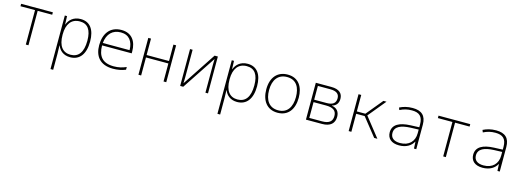

<svg xmlns="http://www.w3.org/2000/svg" viewBox="-3 -1483 7206 2666"><g transform="rotate(15 3600.0 -150.0)"><path d="M281 0H319V-495H528V-530H72V-495H281Z M700 240H739V14C739 -25 738 -68 736 -109H739C763 -45 820 11 919 11C1054 11 1133 -89 1133 -271C1133 -445 1060 -540 928 -540C823 -540 763 -478 739 -412H736L732 -530H700ZM916 -24C804 -24 739 -103 739 -263V-270C739 -418 804 -505 924 -505C1037 -505 1093 -429 1093 -272C1093 -106 1030 -24 916 -24Z M1536 11C1599 11 1662 0 1716 -23V-62C1660 -38 1607 -24 1538 -24C1375 -24 1308 -108 1307 -263H1733V-291C1733 -434 1664 -540 1514 -540C1345 -540 1267 -416 1267 -256C1267 -101 1346 11 1536 11ZM1308 -298C1321 -432 1397 -505 1514 -505C1633 -505 1692 -423 1693 -298Z M1900 0H1939V-259H2261V0H2300V-530H2261V-294H1939V-530H1900Z M2500 0H2544L2865 -485C2863 -455 2863 -434 2863 -404V0H2900V-530H2853L2535 -48C2537 -80 2537 -101 2537 -134V-530H2500Z M3100 240H3139V14C3139 -25 3138 -68 3136 -109H3139C3163 -45 3220 11 3319 11C3454 11 3533 -89 3533 -271C3533 -445 3460 -540 3328 -540C3223 -540 3163 -478 3139 -412H3136L3132 -530H3100ZM3316 -24C3204 -24 3139 -103 3139 -263V-270C3139 -418 3204 -505 3324 -505C3437 -505 3493 -429 3493 -272C3493 -106 3430 -24 3316 -24Z M3900 10C4054 10 4133 -103 4133 -267C4133 -424 4060 -539 3904 -539C3757 -539 3667 -437 3667 -265C3667 -102 3748 10 3900 10ZM3900 -25C3770 -25 3707 -121 3707 -264C3707 -415 3778 -504 3904 -504C4040 -504 4093 -401 4093 -266C4093 -124 4033 -25 3900 -25Z M4308 0H4539C4659 0 4717 -56 4717 -149C4717 -225 4676 -269 4607 -280V-283C4661 -297 4696 -335 4696 -402C4696 -479 4647 -530 4531 -530H4308ZM4347 -297V-495H4525C4620 -495 4656 -458 4656 -400C4656 -332 4617 -297 4525 -297ZM4347 -35V-262H4526C4625 -262 4677 -230 4677 -150C4677 -72 4630 -35 4530 -35Z M4922 0H4961V-259H5083L5289 0H5335L5116 -277L5324 -530H5280L5084 -293H4961V-530H4922Z M5647 11C5752 11 5820 -35 5853 -97H5856L5861 0H5894V-352C5894 -481 5828 -540 5700 -540C5623 -540 5566 -523 5513 -497L5526 -464C5582 -492 5634 -505 5698 -505C5803 -505 5856 -461 5856 -344V-305L5732 -300C5575 -294 5477 -245 5477 -132C5477 -44 5537 11 5647 11ZM5652 -24C5564 -24 5516 -64 5516 -132C5516 -226 5603 -262 5740 -268L5856 -272V-219C5856 -102 5781 -24 5652 -24Z M6281 0H6319V-495H6528V-530H6072V-495H6281Z M6847 11C6952 11 7020 -35 7053 -97H7056L7061 0H7094V-352C7094 -481 7028 -540 6900 -540C6823 -540 6766 -523 6713 -497L6726 -464C6782 -492 6834 -505 6898 -505C7003 -505 7056 -461 7056 -344V-305L6932 -300C6775 -294 6677 -245 6677 -132C6677 -44 6737 11 6847 11ZM6852 -24C6764 -24 6716 -64 6716 -132C6716 -226 6803 -262 6940 -268L7056 -272V-219C7056 -102 6981 -24 6852 -24Z"/></g></svg>

Font: Noto Sans Mono ExtraLight
Style: Regular
Weight: 200
Designer: Monotype Design Team
Foundry: Monotype Imaging Inc.
Version: Version 2.014